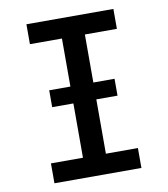

<svg xmlns="http://www.w3.org/2000/svg" viewBox="-82 -805 765 874"><g transform="rotate(-10 300.0 -367.5)"><path d="M99 0V-92H247V-643H99V-735H501V-643H353V-92H501V0ZM149 -343V-421H451V-343Z"/></g></svg>

Font: Iosevka Curly Slab SmBdEx
Style: Regular
Weight: 600
Width: 7
Monospace: yes
Designer: Belleve Invis
Foundry: Belleve Invis
Version: Version 11.1.0; ttfautohint (v1.8.3)